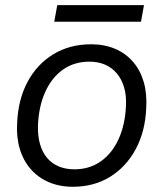

<svg xmlns="http://www.w3.org/2000/svg" viewBox="-20 -704 625 734"><path d="M258.6 10Q207.4 10 166.6 -7.6Q125.7 -25.1 97.4 -57.6Q69 -90 55.6 -135Q42.1 -180 45.6 -234.9Q49.3 -323 85.1 -390.6Q121 -458.1 183.6 -496.4Q246.3 -534.7 328.1 -534.7Q379.3 -534.7 419.8 -517.5Q460.3 -500.3 488.3 -468Q516.3 -435.7 529.4 -390.9Q542.4 -346 539 -290.4Q535.3 -202 499.1 -134.3Q462.9 -66.6 401.2 -28.3Q339.6 10 258.6 10ZM264.3 -56.7Q322.3 -56.7 365.6 -87.4Q408.9 -118 433.7 -173Q458.6 -228 461.6 -300.1Q463.6 -339.9 454.1 -371.1Q444.6 -402.3 426.1 -423.9Q407.6 -445.6 381.4 -456.9Q355.1 -468.3 321.7 -468.3Q264 -468.3 220.9 -438Q177.9 -407.7 153 -352.7Q128.1 -297.7 125.1 -224.1Q124.1 -183.7 133.1 -152.5Q142.1 -121.3 160.3 -100Q178.4 -78.7 204.8 -67.7Q231.1 -56.7 264.3 -56.7ZM187.4 -621 198.9 -684.3H530.4L519 -621Z"/></svg>

Font: Mona Sans
Style: Italic
Weight: 200
Italic angle: -11.6951°
Designer: Deni Anggara
Foundry: GitHub
Version: Version 2.000